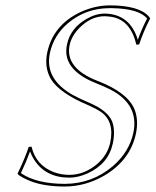

<svg xmlns="http://www.w3.org/2000/svg" viewBox="-20 -678 574 708"><path d="M235.8 -33.2Q291 -33.2 338.9 -73.7Q376 -106.4 386.2 -150.9Q403.3 -230.5 351.1 -266.1Q335 -276.9 307.6 -289.1Q199.2 -334.5 167.5 -386.7Q142.6 -430.2 154.3 -484.9Q176.3 -585.9 276.4 -633.3Q329.6 -657.7 383.8 -658.2Q493.2 -658.2 529.3 -616.7Q532.2 -613.3 532.2 -612.8L533.7 -609.9Q508.3 -560.5 493.2 -514.2L482.9 -513.2Q461.4 -604 392.1 -615.7Q379.4 -617.7 366.2 -618.2Q314.5 -618.2 271.5 -573.7Q244.1 -545.4 236.8 -512.2Q218.8 -427.2 338.9 -379.9Q340.8 -379.4 341.8 -378.9Q449.7 -336.9 475.6 -275.9Q491.7 -236.3 481.4 -186Q460.4 -86.4 363.3 -29.8Q294.4 9.8 217.8 9.8Q198.2 9.8 179.9 8.3Q161.6 6.8 147 4.4Q132.3 2 119.1 -1.5Q106 -4.9 95.9 -8.8Q85.9 -12.7 77.6 -16.4Q69.3 -20 63.7 -23.4Q58.1 -26.9 54.2 -29.3Q50.3 -31.2 48.3 -33.2L46.4 -35.2L44.9 -38.1Q72.8 -96.2 85.9 -136.2L96.2 -137.2Q112.8 -67.9 179.2 -43Q206.1 -33.2 235.8 -33.2ZM235.8 -22.9Q148.4 -22.9 106 -88.9Q96.7 -103.5 90.8 -119.6Q78.1 -84.5 57.1 -39.6Q113.8 -0.5 217.8 0Q319.8 0 397.5 -66.4Q456.5 -118.2 471.7 -188Q493.7 -292 388.2 -347.2Q366.7 -358.4 337.9 -369.6Q230 -411.6 224.6 -481.9Q223.6 -498 227.1 -514.2Q239.7 -574.7 300.3 -608.9Q333.5 -627.9 366.2 -627.9Q459 -626.5 488.3 -531.2Q502 -570.3 522.5 -609.9Q491.7 -646 394.5 -647.9Q388.7 -647.9 383.8 -647.9Q296.9 -647.9 231 -592.8Q178.2 -547.9 164.1 -482.9Q143.6 -387.7 247.1 -328.6Q272.5 -314.5 311 -298.3Q376.5 -270 393.1 -231Q406.2 -197.3 396 -148.9Q379.9 -73.7 302.7 -38.6Q267.6 -22.9 235.8 -22.9Z"/></svg>

Font: Linux Biolinum Outline O
Style: Italic
Weight: 400
Italic angle: -12°
Designer: Philipp H. Poll
Foundry: Philipp H. Poll
Version: Version 0.6.2